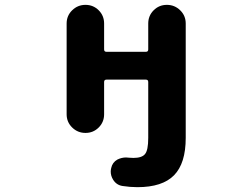

<svg xmlns="http://www.w3.org/2000/svg" viewBox="-20 -567 1040 795"><path d="M548.8 208Q518.6 208 487.3 203.1Q461.9 199.2 448.2 176.8Q438.5 161.1 438.5 143.6Q438.5 136.7 440.4 128.9Q445.3 105.5 465.8 93.8Q483.4 85 502 85Q507.8 85 512.7 85.9Q522.5 86.9 532.2 86.9Q567.4 86.9 580.1 71.3Q593.8 55.7 593.8 3.9V-227.5Q593.8 -237.3 584 -237.3H420.9Q411.1 -237.3 411.1 -227.5V-93.8Q411.1 -61.5 388.7 -39.1Q366.2 -16.6 334 -16.6Q301.8 -16.6 278.8 -39.1Q255.9 -61.5 255.9 -93.8V-469.7Q255.9 -502 278.8 -524.4Q301.8 -546.9 334 -546.9Q366.2 -546.9 388.7 -524.4Q411.1 -502 411.1 -469.7V-362.3Q411.1 -352.5 420.9 -352.5H584Q593.8 -352.5 593.8 -362.3V-469.7Q593.8 -502 616.2 -524.4Q638.7 -546.9 670.9 -546.9Q703.1 -546.9 726.1 -524.4Q749 -502 749 -469.7V3.9Q749 109.4 700.7 158.7Q652.3 208 548.8 208Z"/></svg>

Font: Rounded-X Mgen+ 1mn bold
Style: Bold
Weight: 700
Designer: [Source Han Sans]
Ryoko NISHIZUKA  (kana & ideographs); Paul D. Hunt (Latin, Greek & Cyrillic); Wenlong ZHANG  (bopomofo
Version: Version 1.059.20150602